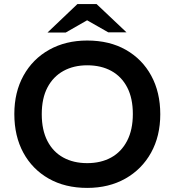

<svg xmlns="http://www.w3.org/2000/svg" viewBox="-20 -908 853 938"><path d="M406 10Q298 10 218 -35.5Q138 -81 94 -162Q50 -243 50 -351Q50 -458 95 -539Q140 -620 220.5 -665Q301 -710 406 -710Q515 -710 595 -664.5Q675 -619 719 -538Q763 -457 763 -350Q763 -243 718 -162Q673 -81 592.5 -35.5Q512 10 406 10ZM406 -111Q473 -111 523 -138.5Q573 -166 601 -220Q629 -274 629 -351Q629 -428 601.5 -481Q574 -534 524 -561.5Q474 -589 406 -589Q340 -589 290 -561.5Q240 -534 212 -481Q184 -428 184 -350Q184 -273 211.5 -219.5Q239 -166 289 -138.5Q339 -111 406 -111ZM212 -749 358 -888H452L425 -820L301 -749ZM509 -750 386 -820 358 -888H452L598 -750Z"/></svg>

Font: REM Medium
Style: Regular
Weight: 500
Designer: Octavio Pardo
Foundry: Ashler Design
Version: Version 1.005;gftools[0.9.28]